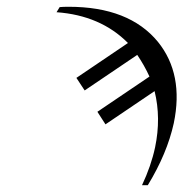

<svg xmlns="http://www.w3.org/2000/svg" viewBox="-20 -563 542 567"><path d="M357.9 -436Q276.9 -517.6 147 -526.9L156.2 -542Q165.5 -543 182.6 -543Q361.3 -543 446.3 -439.5Q523.4 -344.2 493.2 -199.2Q473.6 -109.9 416.5 -16.1H399.4Q426.3 -73.2 438 -127.9Q456.1 -214.4 436.5 -293.9L291.5 -195.8L267.6 -232.9L421.4 -336.9Q406.2 -370.1 385.3 -400.9L230 -295.9L205.6 -333Z"/></svg>

Font: Linux Biolinum Capitals O
Style: Italic Samll Caps
Weight: 400
Italic angle: -12°
Designer: Philipp H. Poll
Foundry: Philipp H. Poll
Version: Version 0.6.2